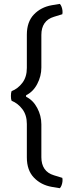

<svg xmlns="http://www.w3.org/2000/svg" viewBox="-20 -780 358 1012"><path d="M41 -299.5Q74.5 -312.5 98 -343.5Q121.5 -374.5 121.5 -422V-597Q121.5 -665 158.8 -703.8Q196 -742.5 253 -752.5L295.5 -759.5Q301 -753.5 304.5 -744.2Q308 -735 309.2 -724.5Q310.5 -714 308.5 -705L264.5 -691.5Q231 -681.5 214.5 -657.2Q198 -633 198 -596V-424Q198 -378.5 176.2 -337.2Q154.5 -296 117.5 -278V-270Q154.5 -252 176.2 -211Q198 -170 198 -124.5V48.5Q198 85.5 214.5 109.8Q231 134 264.5 144L308.5 157.5Q310.5 166.5 309.2 177Q308 187.5 304.5 196.8Q301 206 295.5 212L253 205Q196 195 158.8 156.2Q121.5 117.5 121.5 49.5V-126.5Q121.5 -173.5 98 -204.5Q74.5 -235.5 41 -249Q37.5 -257.5 37.5 -274.2Q37.5 -291 41 -299.5Z"/></svg>

Font: Signika
Style: Regular
Weight: 300
Designer: Anna Giedry
Foundry: Anna Giedry
Version: Version 2.000